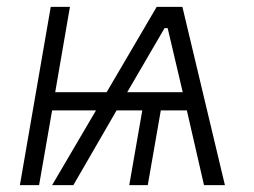

<svg xmlns="http://www.w3.org/2000/svg" viewBox="-20 -540 742 560"><path d="M38 0H94L132 -218H260L132 0H194L320 -218H395L357 0H411L449 -218H525L575 0H636L512 -520H437L291 -271H141L184 -520H128ZM351 -271 460 -458H469L513 -271Z"/></svg>

Font: Fixel Text 20240404 Light
Style: Italic
Weight: 300
Width: 4
Italic angle: -10°
Designer: AlfaBravo + MacPaw
Foundry: Kyrylo Tkachov, Marchela Mozhyna, Serhii Makarenko, Maria Weinstein, Zakhar Kryvoshyya
Version: Version 1.211;Glyphs 3.2 (3225)